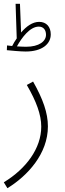

<svg xmlns="http://www.w3.org/2000/svg" viewBox="-33 -760 344 1010"><path d="M102 -489C189 -489 234 -529 234 -579C234 -619 211 -645 173 -645C138 -645 105 -621 78 -589L72 -740H49L55 -558C46 -545 38 -532 31 -518C23 -519 14 -520 4 -521L3 -496C25 -494 73 -489 102 -489ZM171 -620C196 -620 209 -602 209 -577C209 -543 173 -514 104 -514C90 -514 74 -515 56 -516C81 -561 124 -620 171 -620ZM6 230C112 165 219 49 219 -95C219 -166 193 -239 141 -331L108 -313C158 -227 184 -157 184 -94C184 21 104 128 -13 199Z"/></svg>

Font: Noto Sans Arabic UI Cn XLt
Style: Regular
Weight: 200
Width: 3
Designer: Monotype Design Team, Nadine Chahine and Nizar Qandah
Foundry: Monotype Imaging Inc.
Version: Version 2.010